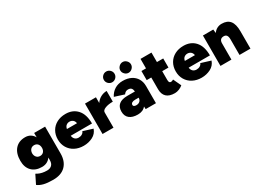

<svg xmlns="http://www.w3.org/2000/svg" viewBox="-19 -1632 3736 2734"><g transform="rotate(-30 1848.5 -265.5)"><path d="M42 154 113 11Q118 14 143 27Q168 40 204 48Q240 56 283 56Q331 56 360 28.5Q389 1 389 -52V-96Q365 -61 329 -42.5Q293 -24 246 -24Q140 -24 80 -85Q20 -146 20 -254Q20 -376 80 -444Q140 -512 246 -512Q293 -512 329.5 -490.5Q366 -469 389 -428V-500H569V-60Q569 68 497.5 141Q426 214 292 214Q198 214 139 199Q80 184 42 154ZM301 -173Q337 -173 358.5 -197.5Q380 -222 380 -261Q380 -301 358.5 -325.5Q337 -350 300 -350Q264 -350 242 -325.5Q220 -301 219 -261Q220 -222 242.5 -197.5Q265 -173 301 -173Z M634 -250Q634 -327 668.5 -386.5Q703 -446 765.5 -479Q828 -512 909 -512Q1028 -512 1099 -433.5Q1170 -355 1170 -205H820Q825 -167 847.5 -146Q870 -125 907 -125Q940 -125 964.5 -140.5Q989 -156 995 -179L1153 -130Q1128 -57 1060 -22.5Q992 12 912 12Q831 12 768 -21Q705 -54 669.5 -113.5Q634 -173 634 -250ZM987 -315Q980 -353 957 -370.5Q934 -388 904 -388Q874 -388 851 -370.5Q828 -353 821 -315Z M1225 -500H1405V-406Q1436 -452 1483 -477Q1530 -502 1582 -502V-326Q1507 -326 1456 -306Q1405 -286 1405 -251V0H1225Z M1932 -44Q1887 12 1801 12Q1713 12 1665 -27.5Q1617 -67 1617 -141Q1617 -218 1664.5 -256Q1712 -294 1801 -294H1927Q1924 -330 1907.5 -349Q1891 -368 1853 -368Q1812 -368 1785 -328L1628 -378Q1660 -441 1716.5 -476.5Q1773 -512 1849 -512Q1928 -512 1985 -483Q2042 -454 2072.5 -402Q2103 -350 2103 -281V0H1934ZM1848 -114Q1885 -114 1907 -135Q1929 -156 1929 -191H1872Q1837 -191 1818 -179Q1799 -167 1799 -145Q1799 -130 1812 -122Q1825 -114 1848 -114ZM1896 -657Q1896 -692 1922.5 -718.5Q1949 -745 1984 -745Q2019 -745 2045.5 -718.5Q2072 -692 2072 -657Q2072 -622 2045.5 -595.5Q2019 -569 1984 -569Q1949 -569 1922.5 -595.5Q1896 -622 1896 -657ZM1714 -745Q1750 -745 1776 -719Q1802 -693 1802 -657Q1802 -621 1776 -595Q1750 -569 1714 -569Q1678 -569 1652 -595Q1626 -621 1626 -657Q1626 -693 1652 -719Q1678 -745 1714 -745Z M2228 -158V-350H2153V-500H2228V-656H2408V-500H2511V-350H2408V-207Q2408 -179 2416 -167Q2424 -155 2443 -155Q2451 -155 2463 -160Q2475 -165 2482 -170L2543 -40Q2518 -18 2481.5 -3Q2445 12 2411 12Q2319 12 2273.5 -31.5Q2228 -75 2228 -158Z M2573 -250Q2573 -327 2607.5 -386.5Q2642 -446 2704.5 -479Q2767 -512 2848 -512Q2967 -512 3038 -433.5Q3109 -355 3109 -205H2759Q2764 -167 2786.5 -146Q2809 -125 2846 -125Q2879 -125 2903.5 -140.5Q2928 -156 2934 -179L3092 -130Q3067 -57 2999 -22.5Q2931 12 2851 12Q2770 12 2707 -21Q2644 -54 2608.5 -113.5Q2573 -173 2573 -250ZM2926 -315Q2919 -353 2896 -370.5Q2873 -388 2843 -388Q2813 -388 2790 -370.5Q2767 -353 2760 -315Z M3164 -500H3334L3341 -439Q3365 -475 3400 -493.5Q3435 -512 3477 -512Q3569 -512 3613 -456.5Q3657 -401 3657 -286V0H3477V-256Q3477 -301 3461.5 -322Q3446 -343 3414 -343Q3344 -343 3344 -266V0H3164Z"/></g></svg>

Font: Oak Sans Black
Style: Regular
Weight: 900
Designer: Erik Kennedy, Walven
Foundry: Erik Kennedy, Walven
Version: Version 1.000